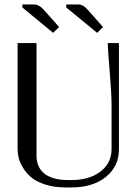

<svg xmlns="http://www.w3.org/2000/svg" viewBox="-20 -824 606 852"><path d="M273.9 -791V-804.2H326.2Q330.1 -804.2 333.7 -803.7Q337.4 -803.2 341.1 -801.8Q344.7 -800.3 347.2 -799.3Q349.6 -798.3 353.3 -795.4Q356.9 -792.5 358.9 -791Q360.8 -789.6 365 -785.2Q369.1 -780.8 370.8 -779.1Q372.6 -777.3 377.7 -771.2Q382.8 -765.1 384.8 -763.2L437 -704.1L411.1 -678.2ZM79.1 -791V-804.2H130.9Q151.4 -804.2 169.9 -785.2Q173.8 -781.7 189.9 -763.2L242.2 -704.1L215.8 -678.2ZM58.1 -632.8H142.1V-132.8Q142.1 -80.6 178.2 -52.7Q214.4 -24.9 283.2 -24.9H295.9Q376.5 -24.9 425.8 -62.7Q475.1 -100.6 475.1 -162.1V-358.9Q475.1 -405.8 466.6 -509.5Q458 -613.3 458 -632.8H507.8V-162.1Q507.8 -85.4 449.7 -38.8Q391.6 7.8 295.9 7.8H271Q220.2 7.8 180.7 -5.1Q141.1 -18.1 118.7 -36.9Q96.2 -55.7 81.8 -80.1Q67.4 -104.5 62.7 -124.3Q58.1 -144 58.1 -162.1Z"/></svg>

Font: Resagokr
Style: Regular
Weight: 500
Designer: gluk
Foundry: gluk
Version: Version 0.95